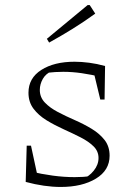

<svg xmlns="http://www.w3.org/2000/svg" viewBox="-20 -735 507 762"><path d="M221 7Q189 7 154 2Q119 -3 82 -13L99 -55Q145 -44 189.5 -38Q234 -32 276 -32Q293 -32 309.5 -33Q326 -34 342 -36L309 -26Q333 -34 352 -57.5Q371 -81 371 -108Q371 -135 351 -154.5Q331 -174 299.5 -190Q268 -206 232.5 -222Q197 -238 165 -257.5Q133 -277 113 -303.5Q93 -330 93 -367Q93 -425 144 -457.5Q195 -490 276 -490Q303 -490 334 -486Q365 -482 397 -473L385 -429Q342 -439 304.5 -444.5Q267 -450 231 -450Q215 -450 199 -449Q183 -448 165 -446L186 -453Q162 -443 150 -422Q138 -401 138 -378Q138 -349 158 -328Q178 -307 209.5 -290.5Q241 -274 276.5 -258.5Q312 -243 343.5 -224Q375 -205 395 -179.5Q415 -154 415 -117Q415 -59 360.5 -26Q306 7 221 7ZM82 -13 86 -157H103L134 -13ZM378 -340 346 -473H397L395 -340ZM175 -566 166 -581 328 -715H336L358 -681Q314 -649 268 -620.5Q222 -592 175 -566Z"/></svg>

Font: Piazzolla Thin Thin
Style: Regular
Weight: 250
Version: Version 2.005